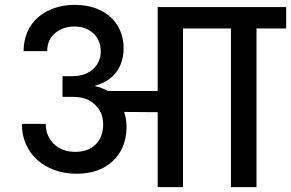

<svg xmlns="http://www.w3.org/2000/svg" viewBox="-20 -769 1196 789"><path d="M278 -456Q307 -456 328.5 -464.5Q350 -473 364.5 -487Q379 -501 386.5 -519Q394 -537 394 -556Q394 -605 363 -632.5Q332 -660 287 -660Q239 -660 206.5 -633Q174 -606 174 -559H77Q77 -602 92.5 -637.5Q108 -673 136 -697.5Q164 -722 202.5 -735.5Q241 -749 287 -749Q332 -749 369 -736.5Q406 -724 432.5 -700.5Q459 -677 473.5 -644Q488 -611 488 -570Q488 -514 458.5 -473.5Q429 -433 371 -417V-415Q399 -409 423 -395H628V-740H1156V-652H1034V0H929V-652H732V0H628V-308L490 -309Q500 -280 500 -248Q500 -204 485.5 -168.5Q471 -133 444 -107.5Q417 -82 379.5 -68.5Q342 -55 296 -55Q246 -55 204.5 -70Q163 -85 133 -112Q103 -139 86.5 -176.5Q70 -214 70 -260H168Q168 -210 201.5 -177.5Q235 -145 289 -145Q343 -145 373.5 -176Q404 -207 404 -258Q404 -271 401.5 -284Q399 -297 393 -309H391V-313Q377 -338 350 -354.5Q323 -371 278 -371H237V-456H278Z"/></svg>

Font: SVN-Poppins Medium
Style: Regular
Weight: 500
Designer: Ninad Kale (Devanagari), Jonny Pinhorn (Latin)
Foundry: Indian Type Foundry
Version: Version 3.002 2017; ttfautohint (v1.8.3)